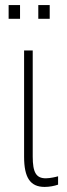

<svg xmlns="http://www.w3.org/2000/svg" viewBox="-20 -727 265 757"><path d="M14 -653H59V-707H14ZM131 -653H176V-707H131ZM156 10C175 10 195 6 209 1V-32C203 -30 178 -24 161 -24C123 -24 109 -46 109 -110V-528H75V-109C75 -27 99 10 156 10Z"/></svg>

Font: Kathrein 37 Thin Condensed
Style: Regular
Weight: 250
Width: 3
Designer: Lazydogs Typefoundry, based on Open Sans by Ascender Corporation
Foundry: Lazydogs Typefoundry
Version: Version 1.003;PS 001.003;hotconv 1.0.88;makeotf.lib2.5.64775